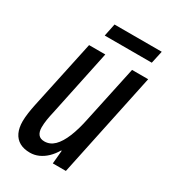

<svg xmlns="http://www.w3.org/2000/svg" viewBox="-170 -760 759 856"><g transform="rotate(30 209.0 -332.0)"><path d="M122.1 9.8Q90.3 9.8 68.6 -2.4Q46.9 -14.6 35.6 -38.3Q24.4 -62 24.4 -95.7Q24.4 -114.3 27.8 -138.7Q31.2 -163.1 36.1 -185.5L111.3 -537.6H194.8L123.5 -198.7Q118.2 -176.3 114.7 -154.8Q111.3 -133.3 111.3 -114.7Q111.3 -91.8 121.3 -78.9Q131.3 -65.9 152.8 -65.9Q181.6 -65.9 203.6 -87.6Q225.6 -109.4 242.4 -150.6Q259.3 -191.9 271 -250L332.5 -537.6H415.5L302.2 0H234.9L241.2 -68.4H238.3Q223.6 -43.5 205.3 -26.1Q187 -8.8 166 0.5Q145 9.8 122.1 9.8ZM150.4 -609.4 163.6 -673.8H406.7L392.6 -609.4Z"/></g></svg>

Font: Open Sans Condensed Medium
Style: Italic
Weight: 500
Width: 3
Italic angle: -12°
Designer: Monotype Design Team
Foundry: Monotype Imaging Inc.
Version: Version 3.000